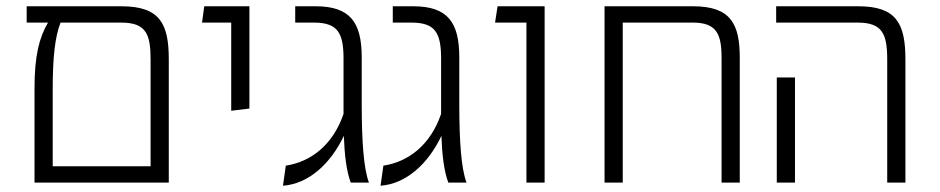

<svg xmlns="http://www.w3.org/2000/svg" viewBox="-20 -582 2997 612"><path d="M367 -562H65V-510H133C105 -462 90 -405 90 -300V0H518V-393C518 -506 490 -562 367 -562ZM148 -52V-296C148 -398 155 -464 173 -510H366C446 -510 460 -473 460 -392V-52Z M717 -229 775 -236V-562H631L624 -510H717Z M1156 0C1139 -45 1133 -134 1133 -248V-399C1133 -511 1096 -562 986 -562H921V-510H980C1056 -510 1075 -478 1075 -395V-238V-219C1041 -119 970 -66 891 -54L882 10C965 4 1035 -62 1076 -149C1078 -91 1084 -37 1098 0Z M1467 0C1450 -45 1444 -134 1444 -248V-399C1444 -511 1407 -562 1297 -562H1232V-510H1291C1367 -510 1386 -478 1386 -395V-238V-219C1352 -119 1281 -66 1202 -54L1193 10C1276 4 1346 -62 1387 -149C1389 -91 1395 -37 1409 0Z M1658 0H1716V-562H1566L1558 -510H1658Z M2189 -562H1907V0H1965V-510H2188C2265 -510 2280 -473 2280 -397V0H2338V-398C2338 -506 2309 -562 2189 -562Z M2808 0H2866V-393C2866 -507 2837 -562 2716 -562H2454V-510H2713C2792 -510 2808 -475 2808 -392ZM2456 0H2514V-335H2456Z"/></svg>

Font: FiraGO Light
Style: Regular
Weight: 300
Designer: bBox Type
Foundry: bBox Type GmbH
Version: Version 1.001;PS 001.001;hotconv 1.0.88;makeotf.lib2.5.64775